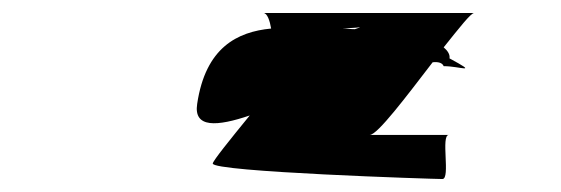

<svg xmlns="http://www.w3.org/2000/svg" viewBox="-20 -602 865 296"><path d="M284 -442C278 -404 315 -407 365 -424C334 -386 309 -355 308 -350C306 -337 649 -326 662 -326C675 -326 659 -394 672 -394H550C562 -394 607 -454 647 -506C656 -507 662 -505 664 -500C690 -500 719 -487 673 -512C674 -518 670 -524 664 -529C688 -559 706 -582 711 -582H386C392 -582 396 -570 398 -558C346 -553 297 -529 284 -442ZM508 -558C520 -559 529 -559 535 -560C534 -559 529 -558 527 -557C520 -557 515 -558 508 -558Z"/></svg>

Font: Ampere
Style: SCUltExtIta
Weight: 400
Version: Version 1